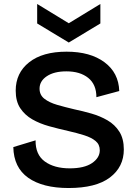

<svg xmlns="http://www.w3.org/2000/svg" viewBox="-20 -933 688 966"><path d="M325 13Q195 13 122 -38.5Q49 -90 47 -193L159 -227Q158 -155 205.5 -120.5Q253 -86 331 -86Q404 -86 443 -112.5Q482 -139 482 -177Q482 -206 461 -223.5Q440 -241 403.5 -252.5Q367 -264 323 -274Q274 -285 227 -298Q180 -311 142.5 -332.5Q105 -354 82 -388.5Q59 -423 59 -477Q59 -566 126.5 -619.5Q194 -673 315 -673Q434 -673 505.5 -620Q577 -567 580 -475L465 -444Q465 -508 424 -541Q383 -574 314 -574Q252 -574 215.5 -549.5Q179 -525 179 -487Q179 -455 203.5 -436Q228 -417 267.5 -405.5Q307 -394 354 -383Q397 -374 440.5 -361.5Q484 -349 521 -327.5Q558 -306 580.5 -270.5Q603 -235 603 -181Q603 -93 533 -40Q463 13 325 13ZM167 -913 326 -816 485 -913V-815L326 -719L167 -815Z"/></svg>

Font: Bricolage Grotesque 12pt SemiBold
Style: Regular
Weight: 600
Designer: Mathieu Triay
Foundry: Atelier Triay
Version: Version 1.001; ttfautohint (v1.8.4.7-5d5b);gftools[0.9.33.de